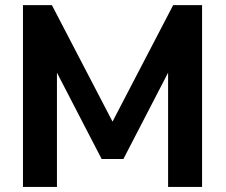

<svg xmlns="http://www.w3.org/2000/svg" viewBox="-20 -739 892 759"><path d="M70.8 -718.8H185.1L424.8 -258.3L664.6 -718.8H778.8V0H644.5V-451.7L467.8 -110.4H381.8L205.1 -451.7V0H70.8Z"/></svg>

Font: Min Sans VF VF
Style: Regular
Weight: 400
Designer: Jinseong-Kim, NotoSansCJK, Nunito
Foundry: Jinseong-Kim
Version: Version 1.420;Glyphs 3.1.2 (3151)